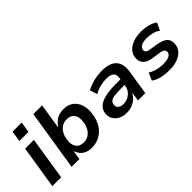

<svg xmlns="http://www.w3.org/2000/svg" viewBox="26 -1412 2104 2104"><g transform="rotate(-45 1078.0 -360.0)"><path d="M135 -605 155 -730H297L276 -605ZM41 0 121 -501H257L178 0Z M644 10Q583 10 541 -18Q499 -46 482 -99H476L461 0H340L452 -705H588L542 -414H546Q567 -446 593 -468Q619 -490 652 -500.5Q685 -511 722 -511Q793 -511 838.5 -476.5Q884 -442 903 -383Q922 -324 911 -250Q901 -171 866 -113Q831 -55 775 -22.5Q719 10 644 10ZM624 -94Q667 -94 699 -114.5Q731 -135 752 -171.5Q773 -208 779 -257Q789 -326 760.5 -366.5Q732 -407 670 -407Q628 -407 595.5 -387Q563 -367 542 -330Q521 -293 515 -244Q505 -175 533.5 -134.5Q562 -94 624 -94Z M1188 10Q1131 10 1090.5 -12Q1050 -34 1029.5 -71.5Q1009 -109 1015 -156Q1022 -206 1058.5 -238Q1095 -270 1164.5 -285Q1234 -300 1337 -300H1415L1404 -224H1337Q1276 -224 1235 -219.5Q1194 -215 1173 -200Q1152 -185 1148 -155Q1144 -121 1167 -102.5Q1190 -84 1231 -84Q1267 -84 1299.5 -100Q1332 -116 1355 -144.5Q1378 -173 1383 -209L1399 -314Q1408 -367 1380 -391Q1352 -415 1290 -415Q1248 -415 1201 -404Q1154 -393 1102 -365L1075 -452Q1113 -472 1153 -485Q1193 -498 1235.5 -504.5Q1278 -511 1322 -511Q1398 -511 1447.5 -487Q1497 -463 1518 -414.5Q1539 -366 1528 -290L1482 0H1369L1384 -102H1382Q1364 -68 1334.5 -42.5Q1305 -17 1268.5 -3.5Q1232 10 1188 10Z M1850 10Q1781 10 1723 -4.5Q1665 -19 1630 -47L1669 -134Q1693 -117 1723.5 -106Q1754 -95 1787 -90Q1820 -85 1850 -85Q1906 -85 1938 -101Q1970 -117 1973 -144Q1976 -167 1962 -180.5Q1948 -194 1914 -200L1804 -216Q1734 -227 1703 -263.5Q1672 -300 1680 -360Q1685 -402 1714.5 -435.5Q1744 -469 1797.5 -490Q1851 -511 1927 -511Q1964 -511 2001 -504.5Q2038 -498 2069.5 -486Q2101 -474 2120 -456L2079 -369Q2051 -394 2006 -405Q1961 -416 1918 -416Q1863 -416 1833 -398.5Q1803 -381 1799 -356Q1796 -334 1809.5 -320.5Q1823 -307 1856 -302L1959 -286Q2036 -272 2068.5 -237.5Q2101 -203 2092 -139Q2086 -95 2054.5 -61Q2023 -27 1970.5 -8.5Q1918 10 1850 10Z"/></g></svg>

Font: Nunito Sans 7pt
Style: Bold Italic
Weight: 700
Italic angle: -9°
Version: Version 3.101;gftools[0.9.27]